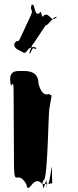

<svg xmlns="http://www.w3.org/2000/svg" viewBox="-20 -1150 437 1073"><path d="M108 -858C84 -872 58 -877 60 -903C74 -933 45 -876 59 -906C84 -939 76 -899 96 -943C110 -973 136 -1029 150 -1059C171 -1106 147 -1078 155 -1121C169 -1151 144 -1092 158 -1122C176 -1138 170 -1056 200 -1076C214 -1106 211 -1034 225 -1064C258 -1084 265 -1020 295 -1053C309 -1083 282 -1020 296 -1050C294 -1076 237 -997 238 -1009C252 -1039 149 -874 163 -904C163 -904 133 -836 150 -854C164 -884 162 -884 178 -876C191 -879 173 -898 141 -878C121 -851 118 -852 108 -858ZM116 -753C76 -753 36 -761 36 -702C36 -635 38 -771 38 -704C38 -626 56 -731 56 -646C56 -579 58 -336 58 -269V-230C60 -95 76 -208 127 -121C140 -49 165 -185 219 -119C223 -52 238 -186 241 -116C241 -49 238 -181 238 -114C236 -49 239 -191 241 -127C258 -83 270 -268 270 -204C271 -128 272 -144 272 -125C271 -126 268 -124 266 -125C254 -121 221 -122 219 -122C219 -122 213 -129 224 -143C247 -143 250 -526 256 -543C260 -573 268 -605 268 -617C258 -620 260 -619 255 -625C241 -620 212 -615 195 -683C195 -751 138 -753 116 -753Z"/></svg>

Font: Hussar Przerywany
Style: Regular
Weight: 400
Foundry: Cannot Into Space Fonts
Version: Version 0.982